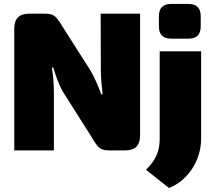

<svg xmlns="http://www.w3.org/2000/svg" viewBox="-20 -759 1082 969"><path d="M687 -690V-75Q687 0 612 0H529Q495 0 478.5 -16Q462 -32 445 -63L295 -300Q281 -326 269.5 -356.5Q258 -387 249 -418H242Q247 -387 249.5 -354.5Q252 -322 252 -292V0H52V-615Q52 -690 127 -690H210Q244 -690 260 -674Q276 -658 294 -627L438 -401Q452 -376 465.5 -346Q479 -316 491 -283H498Q494 -315 491.5 -346Q489 -377 489 -408L488 -690ZM995 -500V-58Q995 -6 975.5 43Q956 92 920 130.5Q884 169 833 190L717 98Q757 58 771.5 21.5Q786 -15 786 -58V-500ZM932 -739Q993 -739 993 -677V-626Q993 -564 932 -564H843Q782 -564 782 -626V-677Q782 -739 843 -739Z"/></svg>

Font: Exo 2 Black
Style: Regular
Weight: 900
Designer: Natanael Gama
Foundry: Natanael Gama
Version: Version 2.010